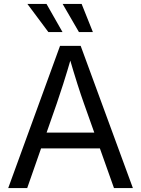

<svg xmlns="http://www.w3.org/2000/svg" viewBox="-20 -962 722 982"><path d="M22 0 287.1 -727.5H392.6L659.7 0H563L409.2 -433.1Q394.5 -474.1 375.7 -533Q356.9 -591.8 330.1 -684.1H349.1Q322.3 -591.3 303 -531.5Q283.7 -471.7 270.5 -433.1L119.1 0ZM156.2 -203.1V-283.7H525.9V-203.1ZM383.8 -797.9 300.3 -941.9H397.5L455.1 -797.9ZM227.5 -797.9 120.1 -941.9H217.8L299.8 -797.9Z"/></svg>

Font: Inter 18pt
Style: Regular
Weight: 400
Designer: Rasmus Andersson
Foundry: rsms
Version: Version 4.001;git-66647c0bb